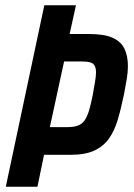

<svg xmlns="http://www.w3.org/2000/svg" viewBox="-20 -708 509 728"><path d="M2 0 148 -688H268L244 -579H319Q375 -579 406.5 -565Q438 -551 451.5 -524Q465 -497 465 -457Q465 -435 460.5 -407.5Q456 -380 450 -350Q439 -296 426.5 -254Q414 -212 393 -182.5Q372 -153 337.5 -137Q303 -121 247 -121H147L122 0ZM169 -226H235Q259 -226 274.5 -231.5Q290 -237 300 -250.5Q310 -264 317.5 -288.5Q325 -313 332 -350Q337 -379 340.5 -399Q344 -419 344 -433Q344 -449 339 -458.5Q334 -468 322 -471.5Q310 -475 288 -475H223Z"/></svg>

Font: Saira Condensed SemiBold
Style: Italic
Weight: 600
Width: 3
Italic angle: -12°
Designer: Hector Gatti with collaboration of the Omnibus-Type team
Foundry: Omnibus-Type
Version: Version 1.101